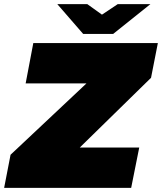

<svg xmlns="http://www.w3.org/2000/svg" viewBox="-36 -908 783 928"><path d="M-16 0 15 -160 415 -536 427 -505H88L125 -700H727L694 -532L318 -164L305 -195H637L598 0ZM366 -744 434 -822 533 -888H691L511 -744ZM366 -744 241 -888H386L478 -822L511 -744Z"/></svg>

Font: REM Black
Style: Italic
Weight: 900
Italic angle: -11°
Designer: Octavio Pardo
Foundry: Ashler Design
Version: Version 1.005;gftools[0.9.28]